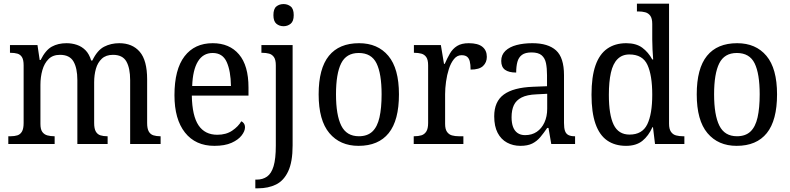

<svg xmlns="http://www.w3.org/2000/svg" viewBox="-20 -780 4280 1040"><path d="M25 0V-42H38Q59 -42 74.5 -47Q90 -52 99 -67.5Q108 -83 108 -114V-426Q108 -456 99 -470.5Q90 -485 74 -489.5Q58 -494 37 -494H34V-536H183L195 -455H200Q227 -509 261 -527.5Q295 -546 340 -546Q370 -546 396.5 -537Q423 -528 443 -508Q463 -488 474 -452H480Q507 -508 544 -527Q581 -546 626 -546Q697 -546 737 -499.5Q777 -453 777 -350V-114Q777 -83 786 -67.5Q795 -52 811 -47Q827 -42 847 -42H850V0H685V-346Q685 -411 664.5 -447Q644 -483 592 -483Q554 -483 531.5 -462Q509 -441 499.5 -407.5Q490 -374 490 -334V-114Q490 -83 499 -67.5Q508 -52 524 -47Q540 -42 560 -42H563V0H399V-346Q399 -411 378 -447Q357 -483 305 -483Q266 -483 243 -460Q220 -437 209.5 -400Q199 -363 199 -320V-109Q199 -79 209.5 -65Q220 -51 237 -46.5Q254 -42 274 -42H276V0Z M1141 10Q1039 10 982 -62Q925 -134 925 -264Q925 -404 979.5 -475Q1034 -546 1132 -546Q1223 -546 1274.5 -485.5Q1326 -425 1326 -306V-262H1019Q1021 -152 1055.5 -101Q1090 -50 1157 -50Q1205 -50 1238 -72.5Q1271 -95 1287 -123Q1295 -120 1301 -111.5Q1307 -103 1307 -90Q1307 -70 1289 -46.5Q1271 -23 1234.5 -6.5Q1198 10 1141 10ZM1231 -314Q1230 -395 1208 -444Q1186 -493 1132 -493Q1080 -493 1052 -447Q1024 -401 1021 -314Z M1363 240V193H1370Q1403 193 1426.5 176.5Q1450 160 1462 120Q1474 80 1474 9V-426Q1474 -456 1464 -470.5Q1454 -485 1437.5 -489.5Q1421 -494 1400 -494H1396V-536H1565V8Q1565 97 1541 148Q1517 199 1475 219.5Q1433 240 1378 240ZM1516 -638Q1493 -638 1477 -651.5Q1461 -665 1461 -698Q1461 -732 1477 -745Q1493 -758 1516 -758Q1538 -758 1554.5 -745Q1571 -732 1571 -698Q1571 -665 1554.5 -651.5Q1538 -638 1516 -638Z M1922 10Q1822 10 1764 -59Q1706 -128 1706 -269Q1706 -409 1761.5 -477.5Q1817 -546 1925 -546Q2026 -546 2083.5 -477.5Q2141 -409 2141 -269Q2141 -128 2085.5 -59Q2030 10 1922 10ZM1924 -42Q1970 -42 1997 -67.5Q2024 -93 2035.5 -144Q2047 -195 2047 -269Q2047 -381 2019.5 -437Q1992 -493 1923 -493Q1856 -493 1828 -437Q1800 -381 1800 -269Q1800 -157 1828.5 -99.5Q1857 -42 1924 -42Z M2221 0V-42H2224Q2246 -42 2262.5 -47Q2279 -52 2289 -67.5Q2299 -83 2299 -114V-426Q2299 -456 2289 -470.5Q2279 -485 2262 -489.5Q2245 -494 2225 -494H2222V-536H2368L2385 -434H2389Q2402 -464 2417 -490Q2432 -516 2456 -531Q2480 -546 2519 -546Q2569 -546 2593 -526.5Q2617 -507 2617 -472Q2617 -442 2596.5 -422.5Q2576 -403 2529 -403Q2529 -431 2524.5 -448Q2520 -465 2509.5 -473Q2499 -481 2480 -481Q2456 -481 2439 -460Q2422 -439 2411.5 -406.5Q2401 -374 2396 -337.5Q2391 -301 2391 -270V-109Q2391 -80 2401.5 -65.5Q2412 -51 2428.5 -46.5Q2445 -42 2465 -42H2490V0Z M2799 10Q2759 10 2726.5 -7.5Q2694 -25 2675.5 -60.5Q2657 -96 2657 -150Q2657 -230 2709 -268Q2761 -306 2867 -310L2943 -313V-373Q2943 -410 2937.5 -437.5Q2932 -465 2914 -480.5Q2896 -496 2859 -496Q2825 -496 2807 -482.5Q2789 -469 2782.5 -444.5Q2776 -420 2776 -387Q2736 -387 2715.5 -402Q2695 -417 2695 -450Q2695 -483 2717.5 -504.5Q2740 -526 2778 -536Q2816 -546 2864 -546Q2949 -546 2992 -507Q3035 -468 3035 -373V-114Q3035 -86 3040.5 -70.5Q3046 -55 3059 -48.5Q3072 -42 3092 -42H3095V0H2966L2951 -87H2944Q2925 -59 2906.5 -37Q2888 -15 2863 -2.5Q2838 10 2799 10ZM2824 -48Q2861 -48 2887.5 -66Q2914 -84 2929 -116.5Q2944 -149 2944 -191V-272L2886 -269Q2835 -267 2805.5 -252Q2776 -237 2763.5 -210.5Q2751 -184 2751 -145Q2751 -114 2759 -92.5Q2767 -71 2783.5 -59.5Q2800 -48 2824 -48Z M3371 10Q3311 10 3269 -19Q3227 -48 3205.5 -109.5Q3184 -171 3184 -267Q3184 -364 3205.5 -425.5Q3227 -487 3269.5 -516.5Q3312 -546 3372 -546Q3426 -546 3459 -521.5Q3492 -497 3513 -458H3518Q3516 -482 3514.5 -511.5Q3513 -541 3513 -566V-650Q3513 -680 3502.5 -694.5Q3492 -709 3475 -713.5Q3458 -718 3438 -718H3430V-760H3604V-110Q3604 -81 3614.5 -66Q3625 -51 3642 -46.5Q3659 -42 3679 -42H3687V0H3528L3517 -91H3514Q3493 -44 3459.5 -17Q3426 10 3371 10ZM3390 -51Q3459 -51 3486 -106.5Q3513 -162 3513 -267Q3513 -372 3487 -428.5Q3461 -485 3389 -485Q3350 -485 3325 -460Q3300 -435 3289 -386Q3278 -337 3278 -266Q3278 -158 3304 -104.5Q3330 -51 3390 -51Z M3970 10Q3870 10 3812 -59Q3754 -128 3754 -269Q3754 -409 3809.5 -477.5Q3865 -546 3973 -546Q4074 -546 4131.5 -477.5Q4189 -409 4189 -269Q4189 -128 4133.5 -59Q4078 10 3970 10ZM3972 -42Q4018 -42 4045 -67.5Q4072 -93 4083.5 -144Q4095 -195 4095 -269Q4095 -381 4067.5 -437Q4040 -493 3971 -493Q3904 -493 3876 -437Q3848 -381 3848 -269Q3848 -157 3876.5 -99.5Q3905 -42 3972 -42Z"/></svg>

Font: Noto Serif Khmer SemiCondensed
Style: Regular
Weight: 400
Width: 4
Designer: Danh Hong and the Monotype Design Team
Foundry: Monotype Imaging Inc.
Version: Version 2.004